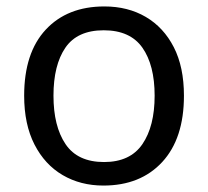

<svg xmlns="http://www.w3.org/2000/svg" viewBox="-20 -566 645 596"><path d="M551 -269Q551 -136 483.5 -63Q416 10 301 10Q230 10 174.5 -22.5Q119 -55 87 -117.5Q55 -180 55 -269Q55 -402 122 -474Q189 -546 304 -546Q377 -546 432.5 -513.5Q488 -481 519.5 -419.5Q551 -358 551 -269ZM146 -269Q146 -174 183.5 -118.5Q221 -63 303 -63Q384 -63 422 -118.5Q460 -174 460 -269Q460 -364 422 -418Q384 -472 302 -472Q220 -472 183 -418Q146 -364 146 -269Z"/></svg>

Font: Noto Sans Tifinagh Air
Style: Regular
Weight: 400
Designer: JamraPatel
Foundry: JamraPatel LLC
Version: Version 2.006; ttfautohint (v1.8.4.7-5d5b)